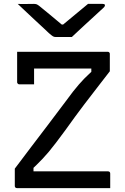

<svg xmlns="http://www.w3.org/2000/svg" viewBox="-20 -966 640 986"><path d="M546 0H67Q62 0 59 -3Q56 -6 56 -11V-100Q97 -155 139 -210Q181 -265 225 -323Q269 -381 317 -445Q338 -474 354.5 -495Q371 -516 385 -532Q399 -548 412.5 -562Q426 -576 442.5 -591Q459 -606 480 -625L449 -576V-638L469 -614Q400 -614 348 -614Q296 -614 254 -614Q212 -614 171 -614H142Q124 -614 110.5 -618.5Q97 -623 88 -633.5Q79 -644 74 -660.5Q69 -677 68 -700H533Q537 -700 539 -698.5Q541 -697 542.5 -695Q544 -693 544 -689V-600Q525 -575 491 -531.5Q457 -488 412.5 -429.5Q368 -371 316 -298Q288 -260 267.5 -233Q247 -206 231 -187Q215 -168 200 -152Q185 -136 168 -119.5Q151 -103 129 -82L152 -121V-59L135 -86Q205 -86 262 -86Q319 -86 368.5 -86Q418 -86 463 -86H535Q540 -86 543 -83Q546 -80 546 -75Q546 -56 546 -37.5Q546 -19 546 0ZM155 -533Q135 -533 117 -533Q99 -533 79 -533Q76 -533 73.5 -534.5Q71 -536 69.5 -538.5Q68 -541 68 -544Q68 -561 68 -581Q68 -601 68 -622Q68 -643 68 -663Q68 -683 68 -700Q102 -700 121.5 -693.5Q141 -687 148 -672Q155 -657 155 -632Q155 -617 155 -600Q155 -583 155 -566Q155 -549 155 -533ZM349 -776Q339 -776 323 -776Q307 -776 290.5 -776Q274 -776 265 -776Q258 -776 252 -779.5Q246 -783 231 -796Q223 -804 204.5 -821Q186 -838 163 -859.5Q140 -881 116 -903.5Q92 -926 71 -946Q89 -945 111.5 -945.5Q134 -946 152 -946Q163 -946 168 -944Q173 -942 181 -936Q197 -923 233 -893.5Q269 -864 321 -820L267 -840Q284 -840 300 -840Q316 -840 332 -840L280 -820Q331 -862 367.5 -892.5Q404 -923 432 -946H507Q512 -946 514.5 -945Q517 -944 518 -942.5Q519 -941 519 -939Q519 -935 515.5 -930.5Q512 -926 496 -912Q483 -900 463.5 -882Q444 -864 422 -844Q400 -824 381 -806Q362 -788 349 -776Z"/></svg>

Font: Recursive
Style: Regular
Weight: 400
Version: Version 1.085